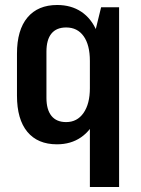

<svg xmlns="http://www.w3.org/2000/svg" viewBox="-20 -569 563 769"><path d="M208 9Q131 9 89.5 -41Q48 -91 48 -186V-354Q48 -449 90 -499Q132 -549 209 -549Q265 -549 305.5 -522Q346 -495 367.5 -444Q389 -393 389 -320V-222Q389 -150 367 -98.5Q345 -47 304.5 -19Q264 9 208 9ZM245 -80Q289 -80 314.5 -116.5Q340 -153 340 -216V-325Q340 -389 315 -424Q290 -459 245 -459Q206 -459 186 -434.5Q166 -410 166 -362V-177Q166 -130 186 -105Q206 -80 245 -80ZM457 -540V180H340V-356L385 -540Z"/></svg>

Font: Pathway Extreme Condensed SemiBold
Style: Regular
Weight: 600
Width: 3
Version: Version 1.001;gftools[0.9.26]